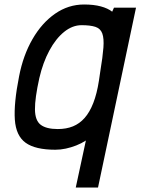

<svg xmlns="http://www.w3.org/2000/svg" viewBox="-20 -652 640 854"><path d="M487 -618H585L416 182H317L362 -27Q342 -14 319 -5Q296 4 272.5 9Q249 14 226 14Q137 14 94 -17Q51 -48 46 -120Q41 -192 65 -313Q83 -406 124.5 -478Q166 -550 225 -591Q284 -632 354 -632Q397 -632 428.5 -623.5Q460 -615 479 -600ZM237 -78Q275 -78 304.5 -90Q334 -102 356.5 -127.5Q379 -153 395 -194Q411 -235 420 -293L426 -334Q437 -400 440 -440.5Q443 -481 435 -503Q427 -525 404.5 -532.5Q382 -540 343 -540Q302 -540 265 -510Q228 -480 199.5 -427Q171 -374 155 -305Q135 -215 135.5 -165.5Q136 -116 161 -97Q186 -78 237 -78Z"/></svg>

Font: Victor Mono Thin
Style: Bold Italic
Weight: 700
Italic angle: -12°
Monospace: yes
Version: Version 1.561;gftools[0.9.30]